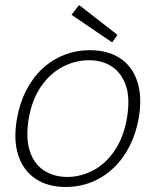

<svg xmlns="http://www.w3.org/2000/svg" viewBox="-20 -733 620 765"><path d="M241 12Q171 12 122 -20.5Q73 -53 53 -113.5Q33 -174 47 -257Q58 -321 84 -372Q110 -423 148.5 -459Q187 -495 235.5 -514Q284 -533 338 -533Q410 -533 458.5 -501Q507 -469 527 -408.5Q547 -348 533 -264Q522 -201 496 -150Q470 -99 431 -62.5Q392 -26 344 -7Q296 12 241 12ZM248 -28Q302 -28 352 -54.5Q402 -81 437.5 -134Q473 -187 486 -264Q499 -341 481.5 -392Q464 -443 425.5 -468Q387 -493 335 -493Q280 -493 230 -467Q180 -441 143.5 -388.5Q107 -336 94 -258Q82 -182 99 -130.5Q116 -79 155.5 -53.5Q195 -28 248 -28ZM427 -564 265 -674 295 -713 448 -594Z"/></svg>

Font: DM Sans 10pt ExtraLight
Style: Italic
Weight: 250
Italic angle: -10°
Version: Version 4.004;gftools[0.9.30]